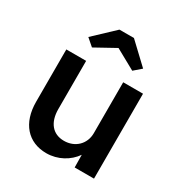

<svg xmlns="http://www.w3.org/2000/svg" viewBox="-179 -892 976 1032"><g transform="rotate(30 309.0 -376.0)"><path d="M255 10C326 10 389 -26 425 -78L426 0H546V-527H423V-211C423 -143 372 -95 304 -95C234 -95 193 -145 193 -228V-527H70V-202C70 -71 141 10 255 10ZM139 -644 184 -605 309 -674 434 -605 479 -644 354 -762H264Z"/></g></svg>

Font: Easer Grotesk Medium
Style: Regular
Weight: 500
Designer: Boardeaser, Bonnie Shaver-Troup, Thomas Jockin
Foundry: Lexend
Version: Version 1.001;Glyphs 3.1.2 (3151)